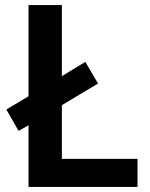

<svg xmlns="http://www.w3.org/2000/svg" viewBox="-20 -734 591 754"><path d="M92 0V-242L53 -220L5 -304L92 -356V-714H223V-435L315 -491L365 -406L223 -321V-110H520V0Z"/></svg>

Font: Noto Sans Adlam SemiBold
Style: Regular
Weight: 600
Version: Version 3.001